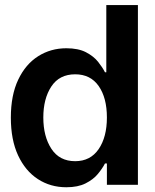

<svg xmlns="http://www.w3.org/2000/svg" viewBox="-20 -748 626 777"><path d="M248.5 9.8Q184.1 9.8 133.3 -23.2Q82.5 -56.2 53.2 -119.1Q23.9 -182.1 23.9 -272Q23.9 -362.8 53.7 -425.5Q83.5 -488.3 134.5 -520.5Q185.5 -552.7 248.5 -552.7Q296.9 -552.7 327.9 -536.6Q358.9 -520.5 377 -497.8Q395 -475.1 404.8 -455.6H410.2V-727.5H538.1V0H412.6V-86.4H404.8Q394.5 -66.4 376 -43.9Q357.4 -21.5 326.4 -5.9Q295.4 9.8 248.5 9.8ZM284.2 -95.7Q345.7 -95.7 379.2 -144.5Q412.6 -193.4 412.6 -272.5Q412.6 -352.1 379.4 -399.7Q346.2 -447.3 284.2 -447.3Q220.2 -447.3 187.7 -397.9Q155.3 -348.6 155.3 -272.5Q155.3 -195.8 188 -145.8Q220.7 -95.7 284.2 -95.7Z"/></svg>

Font: Inter Tight SemiBold
Style: Regular
Weight: 600
Designer: Rasmus Andersson
Foundry: rsms
Version: Version 3.004; ttfautohint (v1.8.4.7-5d5b)